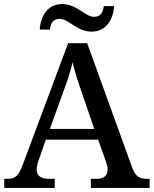

<svg xmlns="http://www.w3.org/2000/svg" viewBox="-20 -927 758 947"><path d="M432 -771C503 -771 539 -831 543 -897H492C488 -870 480 -844 443 -844C401 -844 358 -907 287 -907C215 -907 180 -848 176 -781H226C230 -808 238 -834 275 -834C318 -834 360 -771 432 -771ZM1 0H250V-45H221C183 -45 161 -59 161 -91C161 -104 165 -122 171 -138L206 -238H464L503 -129C507 -115 511 -103 511 -91C511 -59 490 -45 455 -45H428V0H718V-45H704C667 -45 648 -57 631 -103L410 -714H316L95 -122C72 -59 56 -45 18 -45H1ZM226 -291 291 -471C313 -528 327 -573 338 -620C349 -572 367 -518 386 -463L445 -291Z"/></svg>

Font: Noto Serif Yezidi Medium
Style: Regular
Weight: 500
Designer: Dalton Maag Ltd
Foundry: Dalton Maag Ltd
Version: Version 1.001